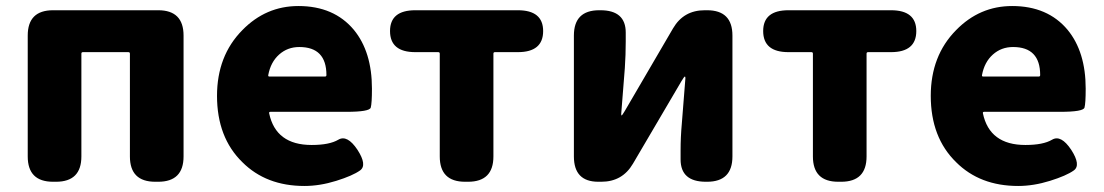

<svg xmlns="http://www.w3.org/2000/svg" viewBox="-20 -603 3664 637"><path d="M156 0Q72 0 72 -84V-485Q72 -569 156 -569H505Q589 -569 589 -485V-84Q589 0 505 0H495Q411 0 411 -84V-425Q411 -430 406 -430H255Q250 -430 250 -425V-84Q250 0 166 0Z M990 14Q863 14 784 -65Q700 -147 700 -285Q700 -418 784 -503Q862 -583 970 -583Q1088 -583 1154 -504Q1214 -431 1214 -309Q1214 -260 1210 -246Q1206 -232 1129 -232H877Q872 -232 873 -227Q895 -122 1014 -122Q1073 -122 1102.5 -139.5Q1132 -157 1166 -106Q1199 -55 1174.5 -37.5Q1150 -20 1095.5 -3Q1041 14 990 14ZM870 -354Q869 -349 874 -349H1058Q1063 -349 1063 -354Q1063 -447 973 -447Q934 -447 906 -422Q878 -397 870 -354Z M1523 0Q1439 0 1439 -84V-425Q1439 -430 1434 -430H1358Q1274 -430 1274 -500Q1274 -569 1358 -569H1698Q1782 -569 1782 -500Q1782 -430 1698 -430H1622Q1617 -430 1617 -425V-84Q1617 0 1533 0Z M1965 0Q1884 0 1884 -84V-485Q1884 -569 1968 -569H1972Q2056 -569 2056 -495V-465Q2056 -421 2053 -377L2041 -225Q2041 -220 2042.5 -220Q2044 -220 2053 -235L2213 -509Q2248 -569 2318 -569H2326Q2410 -569 2410 -485V-84Q2410 0 2326 0H2322Q2238 0 2238 -74V-104Q2238 -148 2242 -192L2254 -344Q2254 -349 2252 -349Q2250 -349 2241 -334L2080 -60Q2045 0 1975 0Z M2761 0Q2677 0 2677 -84V-425Q2677 -430 2672 -430H2596Q2512 -430 2512 -500Q2512 -569 2596 -569H2936Q3020 -569 3020 -500Q3020 -430 2936 -430H2860Q2855 -430 2855 -425V-84Q2855 0 2771 0Z M3358 14Q3231 14 3152 -65Q3068 -147 3068 -285Q3068 -418 3152 -503Q3230 -583 3338 -583Q3456 -583 3522 -504Q3582 -431 3582 -309Q3582 -260 3578 -246Q3574 -232 3497 -232H3245Q3240 -232 3241 -227Q3263 -122 3382 -122Q3441 -122 3470.5 -139.5Q3500 -157 3534 -106Q3567 -55 3542.5 -37.5Q3518 -20 3463.5 -3Q3409 14 3358 14ZM3238 -354Q3237 -349 3242 -349H3426Q3431 -349 3431 -354Q3431 -447 3341 -447Q3302 -447 3274 -422Q3246 -397 3238 -354Z"/></svg>

Font: Resource Han Rounded JP Heavy
Style: Regular
Weight: 900
Designer: Cyano Hao (round all glyphs); Ryoko NISHIZUKA 西塚涼子 (kana, bopomofo & ideographs); Paul D. Hunt (Latin, Greek & Cyrillic)
Foundry: Cyano Hao
Version: 0.990